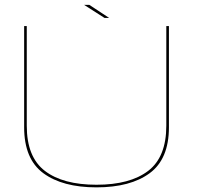

<svg xmlns="http://www.w3.org/2000/svg" viewBox="-20 -784 840 807"><path d="M385.5 3.5Q528 3.5 609 -56Q690 -115.5 690 -249V-674.5H679V-255.5Q679 -124 602.8 -65.8Q526.5 -7.5 385.5 -7.5Q244.5 -7.5 168.5 -65.8Q92.5 -124 92.5 -255.5V-674.5H81.5V-249Q81.5 -115.5 162.2 -56Q243 3.5 385.5 3.5ZM419.5 -708.5H439L355.5 -763.5H333.5Z"/></svg>

Font: Anybody Expanded Thin
Style: Regular
Weight: 250
Width: 7
Version: Version 1.113;gftools[0.9.25]